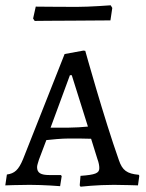

<svg xmlns="http://www.w3.org/2000/svg" viewBox="-20 -698 550 725"><path d="M111 -619C111 -619 196 -620 255 -620L397 -621L404 -668L398 -678C398 -678 319 -672 269 -672C210 -672 115 -673 115 -673L105 -628ZM284 7C284 7 345 0 410 0C440 0 501 2 501 2L506 -34L504 -38C459 -42 442 -55 429 -93C372 -254 302 -506 302 -506L295 -507L224 -494L67 -97C50 -56 35 -43 6 -39L0 2C0 2 51 0 92 0C146 0 207 5 207 5L213 -33L210 -37H167C134 -37 120 -45 120 -67C120 -73 123 -82 127 -95L155 -169C174 -171 211 -175 241 -175C263 -175 304 -175 324 -174L348 -97C353 -84 355 -72 355 -63C355 -44 340 -38 284 -34L281 2ZM171 -216 244 -414H251L312 -220C293 -218 260 -216 239 -216Z"/></svg>

Font: Alegreya SC
Style: Regular
Weight: 400
Designer: Juan Pablo del Peral
Foundry: Huerta Tipografica
Version: Version 2.007;PS 002.007;hotconv 1.0.88;makeotf.lib2.5.64775